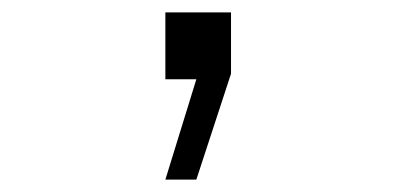

<svg xmlns="http://www.w3.org/2000/svg" viewBox="-20 -128 640 310"><path d="M247 162 297 0H247V-108H353V-9L297 162Z"/></svg>

Font: Geist Mono Light
Style: Regular
Weight: 300
Monospace: yes
Designer: Basement.studio, Andrés Briganti, Mateo Zaragoza
Foundry: Basement.studio, Vercel, Andrés Briganti, Guido Ferreyra, Mateo Zaragoza
Version: Version 1.500; ttfautohint (v1.8.4.7-5d5b)